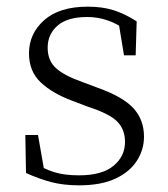

<svg xmlns="http://www.w3.org/2000/svg" viewBox="-20 -542 503 576"><path d="M217 14Q171 14 134.5 4.5Q98 -5 58 -23L56 -137H94L115 -17L83 -18V-54Q110 -36 141 -26Q172 -16 217 -16Q286 -16 320.5 -44.5Q355 -73 355 -116Q355 -154 331.5 -177.5Q308 -201 246 -221L196 -240Q137 -262 102 -295Q67 -328 67 -382Q67 -441 112.5 -481.5Q158 -522 243 -522Q287 -522 320.5 -511.5Q354 -501 390 -478L387 -376H352L334 -485L361 -483V-450Q330 -472 301 -481.5Q272 -491 242 -491Q182 -491 152.5 -465Q123 -439 123 -399Q123 -360 148 -337.5Q173 -315 227 -296L275 -278Q350 -251 381 -216.5Q412 -182 412 -132Q412 -93 390.5 -59.5Q369 -26 326 -6Q283 14 217 14Z"/></svg>

Font: Noto Serif HK ExtraLight
Style: Regular
Weight: 200
Designer: Ryoko NISHIZUKA 西塚涼子 (kana & ideographs); Frank Grießhammer (Latin, Greek & Cyrillic); Wenlong ZHANG 张文龙 (bopomofo); San
Foundry: Adobe
Version: Version 2.002-H1;hotconv 1.1.0;makeotfexe 2.6.0